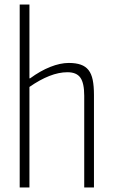

<svg xmlns="http://www.w3.org/2000/svg" viewBox="-20 -828 500 848"><path d="M67 -808H110V-482H113Q158 -515 202 -532.5Q246 -550 284 -550Q315 -550 336.5 -542.5Q358 -535 371 -518.5Q384 -502 389.5 -475Q395 -448 395 -409V0H352V-405Q352 -461 335 -485Q318 -509 278 -509Q240 -509 198 -492.5Q156 -476 110 -444V0H67Z"/></svg>

Font: Encode Sans Compressed
Style: ExtraLight
Weight: 200
Designer: Pablo Impallari, Andres Torresi
Foundry: Pablo Impallari, Andres Torresi
Version: Version 1.000; ttfautohint (v1.00) -l 8 -r 50 -G 200 -x 14 -